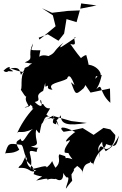

<svg xmlns="http://www.w3.org/2000/svg" viewBox="-47 -1028 718 1126"><path d="M302 -123C287 -109 318 -81 278 -44C243 -102 278 -88 227 -46C226 -70 145 -24 115 -41C169 -31 119 -50 131 -36C155 -122 88 -158 168 -137C172 -186 211 -147 134 -168C200 -181 152 -196 165 -268C193 -232 181 -243 197 -301C216 -315 207 -362 258 -337C212 -330 183 -300 266 -351C275 -324 245 -307 282 -299C288 -349 267 -293 310 -352C308 -299 349 -288 462 -307L371 -318L262 -349L297 -289C271 -369 288 -299 225 -356C268 -428 237 -362 206 -418C180 -412 191 -471 197 -424C203 -395 179 -407 157 -430C209 -442 143 -463 206 -495C225 -566 215 -542 220 -519C256 -540 208 -504 261 -502C225 -541 307 -543 346 -566C363 -617 392 -522 398 -505C391 -522 434 -494 369 -546C398 -470 394 -468 444 -511C450 -526 468 -522 433 -605L420 -579L484 -485L598 -509L600 -425C530 -488 559 -546 518 -505C523 -516 536 -527 550 -589C496 -578 504 -522 516 -582C574 -557 536 -662 443 -648C469 -645 486 -608 459 -705C432 -702 389 -647 432 -675C442 -678 435 -670 365 -771C421 -750 369 -815 398 -809C315 -754 282 -726 325 -778C248 -715 296 -723 210 -687C208 -667 259 -648 257 -691C181 -729 144 -671 213 -643C188 -704 175 -662 190 -733C111 -734 143 -730 146 -773C108 -692 161 -688 98 -662C181 -644 149 -675 120 -639C77 -620 117 -642 76 -589C68 -608 77 -655 -25 -612C10 -582 37 -674 -27 -613C51 -607 34 -607 5 -627C20 -631 109 -581 117 -623C62 -610 88 -517 75 -502C101 -467 103 -440 130 -484C69 -448 138 -405 114 -404C62 -390 156 -402 123 -419C170 -391 119 -394 149 -392C111 -352 69 -289 48 -233C63 -277 64 -232 146 -272C104 -241 88 -171 73 -215C62 -199 31 -207 66 -150C24 -119 -21 -139 -18 -123C2 -193 3 -188 75 -179C91 -179 89 -133 110 -99C104 -42 161 -29 166 -28C122 -8 137 -49 61 -43C74 -71 71 -35 105 -118C86 -74 172 -57 150 -7C207 19 218 -10 165 31C227 18 242 14 226 34C240 8 288 30 278 19C299 35 336 41 320 -46C309 -47 320 -9 344 13C371 2 335 73 340 78C390 6 375 57 372 -5C412 -62 357 -10 406 -55C454 -21 432 -4 437 -16C447 -95 498 -54 476 -92C498 -44 515 -94 498 -58C528 -161 567 -142 575 -183C631 -164 635 -166 651 -233C617 -166 602 -162 573 -141C556 -178 523 -191 537 -102C541 -161 509 -144 552 -197C554 -113 633 -167 629 -236L600 -269L560 -278L502 -237L438 -277L370 -262L326 -255C293 -285 321 -292 396 -253C398 -261 326 -201 343 -198C398 -227 321 -168 333 -133C402 -119 316 -171 378 -94C321 -113 352 -93 308 -79L357 -44L335 -112ZM184 -796 180 -807 233 -827 296 -789 329 -831 343 -916 402 -898 424 -977 519 -996 429 -1008 422 -967 350 -964 258 -953 199 -980 263 -938 279 -874 203 -811Z"/></svg>

Font: Hussar Lance
Style: Regular
Weight: 700
Foundry: Cannot Into Space Fonts, PlusOne Fonts
Version: Version 2.27